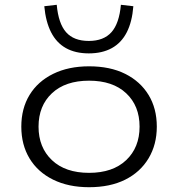

<svg xmlns="http://www.w3.org/2000/svg" viewBox="-20 -774 744 802"><path d="M352 8Q266 8 202 -23.5Q138 -55 103.5 -112Q69 -169 69 -245Q69 -321 103.5 -377.5Q138 -434 202 -465.5Q266 -497 352 -497Q440 -497 503 -465.5Q566 -434 600.5 -377.5Q635 -321 635 -245Q635 -170 600.5 -112.5Q566 -55 503 -23.5Q440 8 352 8ZM352 -52Q451 -52 507 -105Q563 -158 563 -245Q563 -332 507 -384.5Q451 -437 352 -437Q253 -437 197 -384.5Q141 -332 141 -245Q141 -158 197 -105Q253 -52 352 -52ZM351 -551Q295 -551 255.5 -573Q216 -595 193.5 -639Q171 -683 165 -748L217 -754Q224 -676 256 -639.5Q288 -603 351 -603Q413 -603 445.5 -639.5Q478 -676 485 -754L537 -748Q532 -683 509.5 -639Q487 -595 447 -573Q407 -551 351 -551Z"/></svg>

Font: Nunito Sans 10pt Expanded Light
Style: Regular
Weight: 300
Width: 7
Designer: Vernon Adams
Foundry: Vernon Adams
Version: Version 3.101;gftools[0.9.27]